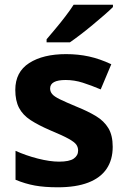

<svg xmlns="http://www.w3.org/2000/svg" viewBox="-20 -786 537 816"><path d="M459 -162Q459 -107 433 -68.5Q407 -30 355 -10Q303 10 226 10Q169 10 128 2.5Q87 -5 46 -22V-145Q90 -125 141 -112Q192 -99 231 -99Q275 -99 293.5 -112Q312 -125 312 -146Q312 -160 304.5 -171Q297 -182 272 -196Q247 -210 194 -232Q143 -254 110 -275.5Q77 -297 61 -327.5Q45 -358 45 -404Q45 -480 104 -518Q163 -556 261 -556Q312 -556 358 -546Q404 -536 453 -513L408 -406Q368 -423 332 -434.5Q296 -446 259 -446Q226 -446 209.5 -437Q193 -428 193 -410Q193 -397 201.5 -386.5Q210 -376 234.5 -364Q259 -352 307 -332Q354 -313 388 -292.5Q422 -272 440.5 -241.5Q459 -211 459 -162ZM460 -756Q446 -742 423 -722Q400 -702 373.5 -680Q347 -658 321.5 -638.5Q296 -619 277 -606H178V-619Q194 -638 215.5 -663.5Q237 -689 258 -716.5Q279 -744 293 -766H460Z"/></svg>

Font: Noto Sans Telugu
Style: Regular
Weight: 400
Designer: Jelle Bosma - Monotype Design Team
Foundry: Monotype Imaging Inc.
Version: Version 2.003